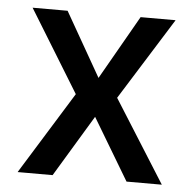

<svg xmlns="http://www.w3.org/2000/svg" viewBox="-44 -590 640 634"><g transform="rotate(5 275.5 -272.5)"><path d="M397 -545H513L343 -273L515 0H398L276 -204L153 0H37L206 -273L39 -545H155L276 -333Z"/></g></svg>

Font: Sinter Medium
Style: Regular
Weight: 500
Foundry: Adobe & rsms
Version: Version 1.000